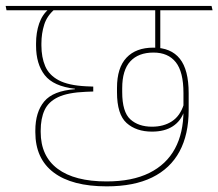

<svg xmlns="http://www.w3.org/2000/svg" viewBox="-42 -646 754 663"><path d="M428 -610.5H616L612.5 -625.5H425ZM511 -615.5H494V-487L511 -487.5ZM688.5 -625.5H-22.5L-19.5 -610.5H692ZM494 -470H511.5V-616H494ZM326.5 -2.5Q420.5 -2.5 483.2 -33.2Q546 -64 577.8 -122.8Q609.5 -181.5 609.5 -265.5V-324.5Q609.5 -405 579 -443.2Q548.5 -481.5 487.5 -481.5Q427.5 -481.5 394.8 -446.8Q362 -412 362 -342.5V-327.5Q362 -251 395.2 -221.2Q428.5 -191.5 483 -191.5Q526.5 -191.5 554.8 -210Q583 -228.5 593.5 -261H595L592.5 -285Q580 -245.5 551.5 -227Q523 -208.5 483 -208.5Q436 -208.5 408 -234Q380 -259.5 380 -328V-341.5Q380 -404 408 -434.2Q436 -464.5 488 -464.5Q538.5 -464.5 565 -431.2Q591.5 -398 591.5 -324.5V-274.5V-268.5V-263Q591.5 -187 562 -132.5Q532.5 -78 473.5 -48.8Q414.5 -19.5 326 -19.5Q215.5 -19.5 157 -63.2Q98.5 -107 98.5 -190.5V-194.5Q98.5 -237 112 -266Q125.5 -295 159.2 -310.8Q193 -326.5 254 -329L280 -330V-347L255.5 -348Q194 -351 160.5 -369Q127 -387 114 -417.8Q101 -448.5 101 -489V-495.5Q101 -530.5 110.8 -561.2Q120.5 -592 148 -615H127Q104 -596 93.2 -564.8Q82.5 -533.5 82.5 -496V-488.5Q82.5 -425 112.5 -386.5Q142.5 -348 217 -339.5V-338Q141.5 -332.5 110.8 -295.8Q80 -259 80 -195V-189.5Q80 -98 143.5 -50.2Q207 -2.5 326.5 -2.5Z"/></svg>

Font: Anek Devanagari Thin
Style: Regular
Weight: 250
Designer: Kailash Malviya (Devanagari) & Yesha Goshar (Latin)
Foundry: Ek Type
Version: Version 1.003